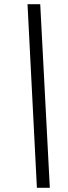

<svg xmlns="http://www.w3.org/2000/svg" viewBox="-20 -780 328 921"><path d="M157 121H219L173 -760H112Z"/></svg>

Font: Noto Serif Tamil Medium
Style: Italic
Weight: 500
Italic angle: -12°
Designer: Indian Type Foundry, Tom Grace, and the Monotype Design Team
Foundry: Monotype Imaging Inc.
Version: Version 2.003